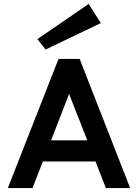

<svg xmlns="http://www.w3.org/2000/svg" viewBox="-20 -961 693 981"><path d="M521 0 468 -136H199L146 0H20L279 -660H387L645 0ZM241 -244H426L333 -481ZM213 -708 171 -761 433 -941 495 -843Z"/></svg>

Font: Lil Grotesk Bold
Style: Regular
Weight: 700
Designer: Bastien Sozeau
Foundry: NBR — Bastien Sozeau
Version: Version 4.002; ttfautohint (v1.8.4.7-5d5b)